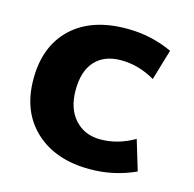

<svg xmlns="http://www.w3.org/2000/svg" viewBox="-85 -616 720 713"><g transform="rotate(15 275.0 -260.0)"><path d="M459 -144 494 -28Q412 10 319 10Q187 10 109 -62.5Q31 -135 31 -260Q31 -386 107 -458Q183 -530 319 -530Q412 -530 494 -492L459 -374Q396 -411 328 -411Q264 -411 228.5 -372.5Q193 -334 193 -260Q193 -189 230.5 -148Q268 -107 328 -107Q396 -107 459 -144Z"/></g></svg>

Font: M PLUS 1p ExtraBold
Style: Regular
Weight: 800
Version: Version 1.062